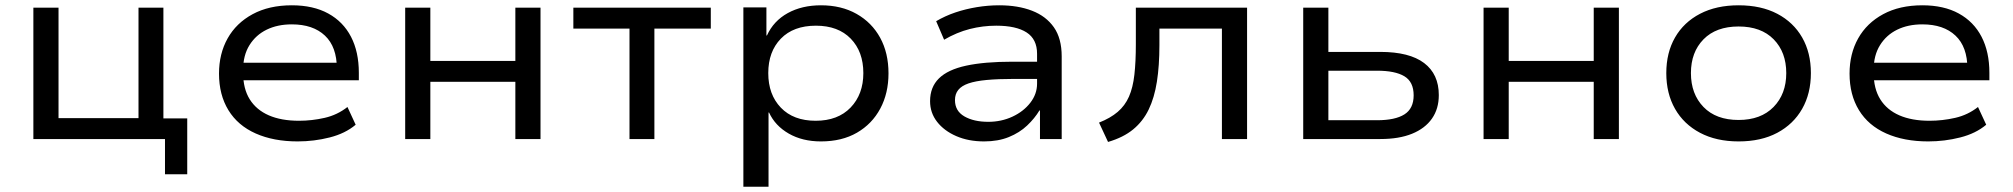

<svg xmlns="http://www.w3.org/2000/svg" viewBox="-20 -525 7601 725"><path d="M603 133V0H106V-496H201V-79H503V-496H597V-78H687V133Z M1104 9Q1013 9 945.5 -21Q878 -51 842.5 -109Q807 -167 807 -247Q807 -322 839.5 -380Q872 -438 934 -471.5Q996 -505 1082 -505Q1163 -505 1219.5 -474Q1276 -443 1305.5 -386Q1335 -329 1335 -250V-222H876V-288H1275L1252 -266Q1252 -348 1207 -390.5Q1162 -433 1082 -433Q1028 -433 987 -413Q946 -393 922 -354.5Q898 -316 898 -261V-250Q898 -190 923 -150Q948 -110 995 -89.5Q1042 -69 1109 -69Q1158 -69 1206 -80Q1254 -91 1292 -121L1323 -54Q1284 -21 1225 -6Q1166 9 1104 9Z M1510 0V-496H1605V-295H1926V-496H2021V0H1926V-216H1605V0Z M2357 0V-417H2145V-496H2664V-417H2451V0Z M2787 180V-497H2874V-391H2876Q2901 -446 2954.5 -475.5Q3008 -505 3080 -505Q3157 -505 3214.5 -472.5Q3272 -440 3303.5 -382.5Q3335 -325 3335 -248Q3335 -173 3304 -115Q3273 -57 3216 -24Q3159 9 3080 9Q3010 9 2958.5 -20.5Q2907 -50 2884 -100H2882V180ZM3060 -69Q3144 -69 3192 -119Q3240 -169 3240 -249Q3240 -330 3192.5 -379Q3145 -428 3061 -428Q2976 -428 2928.5 -379Q2881 -330 2881 -249Q2881 -168 2928.5 -118.5Q2976 -69 3060 -69Z M3696 9Q3637 9 3591 -11Q3545 -31 3518.5 -65Q3492 -99 3492 -143Q3492 -196 3525.5 -229Q3559 -262 3628 -277Q3697 -292 3803 -292H3912V-227H3808Q3748 -227 3705.5 -223Q3663 -219 3637 -210Q3611 -201 3598.5 -185.5Q3586 -170 3586 -147Q3586 -106 3621.5 -85.5Q3657 -65 3712 -65Q3761 -65 3803 -84.5Q3845 -104 3870.5 -137Q3896 -170 3896 -209V-322Q3896 -377 3856.5 -402.5Q3817 -428 3742 -428Q3691 -428 3642 -415.5Q3593 -403 3545 -375L3515 -445Q3549 -465 3587.5 -478Q3626 -491 3668.5 -498Q3711 -505 3753 -505Q3824 -505 3877 -484.5Q3930 -464 3959.5 -422Q3989 -380 3989 -312V0H3907V-108H3905Q3887 -78 3858.5 -51Q3830 -24 3789.5 -7.5Q3749 9 3696 9Z M4164 11 4130 -62Q4173 -79 4200.5 -102.5Q4228 -126 4243 -160Q4258 -194 4263.5 -243Q4269 -292 4269 -358V-496H4689V0H4594V-417H4358V-355Q4358 -277 4348.5 -216.5Q4339 -156 4317.5 -111.5Q4296 -67 4259 -36.5Q4222 -6 4164 11Z M4901 0V-496H4996V-329H5192Q5302 -329 5357.5 -287Q5413 -245 5413 -166Q5413 -114 5387 -77Q5361 -40 5312 -20Q5263 0 5192 0ZM4996 -71H5180Q5248 -71 5283 -93Q5318 -115 5318 -165Q5318 -216 5283 -237Q5248 -258 5180 -258H4996Z M5582 0V-496H5677V-295H5998V-496H6093V0H5998V-216H5677V0Z M6545 9Q6461 9 6399.5 -23.5Q6338 -56 6305 -114Q6272 -172 6272 -249Q6272 -326 6305 -383.5Q6338 -441 6399.5 -473Q6461 -505 6545 -505Q6630 -505 6691 -473Q6752 -441 6785 -383.5Q6818 -326 6818 -249Q6818 -172 6785 -114Q6752 -56 6691 -23.5Q6630 9 6545 9ZM6545 -72Q6629 -72 6677 -121Q6725 -170 6725 -249Q6725 -328 6677.5 -376.5Q6630 -425 6545 -425Q6460 -425 6412.5 -376.5Q6365 -328 6365 -249Q6365 -170 6412.5 -121Q6460 -72 6545 -72Z M7261 9Q7170 9 7102.5 -21Q7035 -51 6999.5 -109Q6964 -167 6964 -247Q6964 -322 6996.5 -380Q7029 -438 7091 -471.5Q7153 -505 7239 -505Q7320 -505 7376.5 -474Q7433 -443 7462.5 -386Q7492 -329 7492 -250V-222H7033V-288H7432L7409 -266Q7409 -348 7364 -390.5Q7319 -433 7239 -433Q7185 -433 7144 -413Q7103 -393 7079 -354.5Q7055 -316 7055 -261V-250Q7055 -190 7080 -150Q7105 -110 7152 -89.5Q7199 -69 7266 -69Q7315 -69 7363 -80Q7411 -91 7449 -121L7480 -54Q7441 -21 7382 -6Q7323 9 7261 9Z"/></svg>

Font: Nunito Sans 7pt SemiExpanded
Style: Regular
Weight: 400
Width: 6
Designer: Vernon Adams
Foundry: Vernon Adams
Version: Version 3.101;gftools[0.9.27]